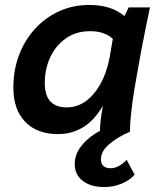

<svg xmlns="http://www.w3.org/2000/svg" viewBox="-20 -533 642 776"><path d="M214 9Q130 9 82 -40.5Q34 -90 34 -179Q34 -250 57 -310.5Q80 -371 121.5 -416.5Q163 -462 219 -487.5Q275 -513 341 -513Q430 -513 483 -468L500 -503H586Q578 -464 568.5 -418Q559 -372 550 -324L523 -172Q515 -122 510 -76Q505 -30 505 0H384Q384 -25 387.5 -52.5Q391 -80 396 -106Q362 -47 316.5 -19Q271 9 214 9ZM250 -99Q313 -99 360 -155.5Q407 -212 424 -306L436 -376Q403 -407 344 -407Q288 -407 247 -378.5Q206 -350 183.5 -302.5Q161 -255 161 -197Q161 -99 250 -99ZM402 223Q347 223 314.5 198Q282 173 282 130Q282 94 304.5 62.5Q327 31 364 7.5Q401 -16 444 -30L504 0Q455 21 421.5 49.5Q388 78 388 111Q388 147 428 147Q459 147 492 113L524 173Q504 196 471 209.5Q438 223 402 223Z"/></svg>

Font: Livvic SemiBold
Style: Italic
Weight: 600
Italic angle: -10°
Designer: Jacques Le Bailly, Baron von Fonthausen
Version: Version 1.001; ttfautohint (v1.8.2)